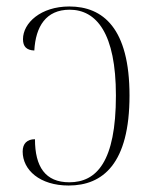

<svg xmlns="http://www.w3.org/2000/svg" viewBox="-20 -563 462 593"><path d="M192 10C298 10 380 -58 380 -268C380 -476 298 -543 194 -543C106 -543 51 -492 51 -442C51 -419 62 -408 86 -407C90 -481 122 -533 195 -533C278 -533 338 -460 338 -268C338 -63 278 0 194 0C120 0 88 -48 88 -133C64 -133 50 -120 50 -95C50 -38 103 10 192 10Z"/></svg>

Font: Noto Serif Display SemiCondensed ExtraLight
Style: Regular
Weight: 200
Width: 4
Designer: Monotype Design Team
Foundry: Monotype Imaging Inc.
Version: Version 2.009